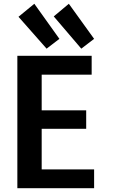

<svg xmlns="http://www.w3.org/2000/svg" viewBox="-20 -992 615 1018"><path d="M479 6V-94H201V-309H437V-407H201V-596H466V-696H72V6ZM265 -905 411 -734 479 -786 345 -972ZM78 -903 227 -734 295 -786 162 -972Z"/></svg>

Font: Repo DemiBold
Style: Regular
Weight: 600
Designer: Stefan Peev
Foundry: Context Ltd
Version: Version 1.502